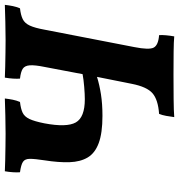

<svg xmlns="http://www.w3.org/2000/svg" viewBox="-4 -724 722 773"><g transform="rotate(90 356.5 -338.0)"><path d="M442 -679Q440 -663 437 -646.5Q434 -630 429 -618Q372 -614 346 -591.5Q320 -569 308 -508L280 -368Q312 -378 350.5 -384Q389 -390 437 -390Q506 -390 546.5 -375Q587 -360 604.5 -330.5Q622 -301 623.5 -257.5Q625 -214 616 -157Q610 -118 610 -98Q610 -78 622 -70Q634 -62 664 -58Q665 -47 664 -30.5Q663 -14 660 3Q642 2 615 1.5Q588 1 559.5 0.5Q531 0 509 0Q475 0 435.5 1Q396 2 367 3Q369 -14 372 -29Q375 -44 381 -58Q408 -61 424 -68.5Q440 -76 449.5 -96Q459 -116 467 -156Q484 -246 463.5 -282.5Q443 -319 370 -319Q350 -319 320 -316.5Q290 -314 269 -310L240 -157Q232 -118 233.5 -97.5Q235 -77 247.5 -69Q260 -61 287 -58Q288 -47 287 -30.5Q286 -14 283 3Q265 2 238.5 1.5Q212 1 183.5 0.5Q155 0 132 0Q99 0 59 1Q19 2 -10 3Q-8 -14 -5 -29Q-2 -44 4 -58Q31 -61 47.5 -69Q64 -77 73.5 -97.5Q83 -118 90 -157L160 -518Q172 -578 162 -596.5Q152 -615 112 -618Q111 -629 112.5 -645.5Q114 -662 117 -679Q138 -677 179.5 -676.5Q221 -676 271 -676Q321 -676 369 -676.5Q417 -677 442 -679Z"/></g></svg>

Font: Vollkorn
Style: Bold Italic
Weight: 700
Italic angle: -11°
Designer: Friedrich Althausen
Foundry: Friedrich Althausen
Version: Version 5.000; ttfautohint (v1.8.3)